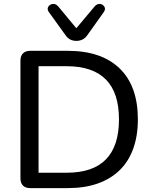

<svg xmlns="http://www.w3.org/2000/svg" viewBox="-20 -966 787 986"><path d="M135 0Q111 0 98 -13Q85 -26 85 -50V-655Q85 -679 98 -692Q111 -705 135 -705H328Q501 -705 594.5 -614.5Q688 -524 688 -353Q688 -268 664 -202Q640 -136 594 -91.5Q548 -47 481.5 -23.5Q415 0 328 0ZM178 -79H322Q390 -79 440 -96Q490 -113 523.5 -147Q557 -181 574 -232.5Q591 -284 591 -353Q591 -490 523.5 -558Q456 -626 322 -626H178ZM372 -756Q355 -756 341 -763Q327 -770 316 -786L231 -904Q223 -915 225.5 -925Q228 -935 237.5 -941Q247 -947 258 -945.5Q269 -944 279 -933L372 -821L466 -933Q476 -944 487 -945.5Q498 -947 507 -941Q516 -935 518.5 -925.5Q521 -916 513 -904L429 -786Q418 -770 403.5 -763Q389 -756 372 -756Z"/></svg>

Font: Nunito ExtraLight Medium
Style: Regular
Weight: 500
Version: Version 3.602